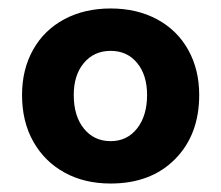

<svg xmlns="http://www.w3.org/2000/svg" viewBox="-20 -795 522 453"><path d="M32 -571Q32 -631 58 -677.5Q84 -724 131.5 -749.5Q179 -775 241 -775Q303 -775 350.5 -749.5Q398 -724 424 -677.5Q450 -631 450 -571Q450 -477 393 -419.5Q336 -362 241 -362Q179 -362 132 -388Q85 -414 58.5 -461Q32 -508 32 -571ZM327 -571Q327 -618 303.5 -646.5Q280 -675 241 -675Q202 -675 178 -646.5Q154 -618 154 -571Q154 -521 178 -491.5Q202 -462 241 -462Q280 -462 303.5 -492Q327 -522 327 -571Z"/></svg>

Font: Open Sauce Two Black
Style: Regular
Weight: 900
Designer: Alfredo Marco Pradil
Foundry: Creative Sauce Fz LLC
Version: Version 1.477